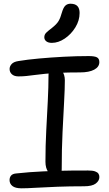

<svg xmlns="http://www.w3.org/2000/svg" viewBox="-20 -1010 591 1041"><path d="M80.4 -595.8Q57.4 -595.8 44.7 -607.1Q32 -618.4 32 -636Q32 -650 42.9 -662.5Q53.8 -675 79.8 -679Q127.8 -687 191.8 -692.8Q255.8 -698.6 325.5 -702.3Q395.2 -706 460.2 -706Q493 -706 505.8 -699Q518.6 -692 518.6 -673.4Q518.6 -647.2 490.8 -632.3Q463 -617.4 413.6 -617.4Q348.8 -617.4 302.5 -615.2Q256.2 -613 224.2 -609.8Q192.2 -606.6 168.1 -603.4Q144 -600.2 123.7 -598Q103.4 -595.8 80.4 -595.8ZM282.6 -56Q257.6 -56 242 -77Q226.4 -98 226.4 -133Q226.4 -219.6 230.8 -302.9Q235.2 -386.2 239.1 -462.2Q243 -538.2 243 -600Q243 -624.2 250.3 -636.6Q257.6 -649 276.4 -649Q298.8 -649 315.2 -627.4Q331.6 -605.8 331.6 -575Q331.6 -530 327.6 -458.1Q323.6 -386.2 319.1 -293.7Q314.6 -201.2 314.6 -93Q314.6 -56 282.6 -56ZM97 11Q63 11 47.4 -1.4Q31.8 -13.8 31.8 -33.6Q31.8 -48.4 40.2 -58.2Q48.6 -68 68 -69.6Q104.8 -73.8 140.8 -76.4Q176.8 -79 213.9 -80.8Q251 -82.6 290.1 -83.8Q329.2 -85 370.7 -85.3Q412.2 -85.6 457 -85.6Q482.4 -85.6 495.4 -80.9Q508.4 -76.2 513.6 -68.5Q518.8 -60.8 518.8 -50.2Q518.8 -30 499.3 -15Q479.8 0 435.2 0Q357.8 0 291.4 2.5Q225 5 175.3 8Q125.6 11 97 11ZM261.2 -777.6Q241.6 -777.6 230.9 -786.1Q220.2 -794.6 220.2 -808Q220.2 -822.6 230.9 -833Q241.6 -843.4 261.4 -858.4Q287.2 -878.6 297.5 -895.9Q307.8 -913.2 315.4 -941.6Q323.8 -970.2 334.9 -980Q346 -989.8 361.8 -989.8Q387.6 -989.8 399.6 -977.1Q411.6 -964.4 411.6 -939.6Q411.6 -898.8 388.6 -861.5Q365.6 -824.2 331 -800.9Q296.4 -777.6 261.2 -777.6Z"/></svg>

Font: Shantell Sans Light
Style: Regular
Weight: 300
Designer: Stephen Nixon, Anya Danilova, Shantell Martin
Foundry: Arrow Type
Version: Version 1.011;[c5ecc13dd]